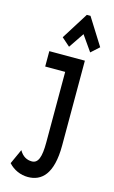

<svg xmlns="http://www.w3.org/2000/svg" viewBox="-131 -740 575 965"><g transform="rotate(15 156.5 -258.0)"><path d="M150 -512 204 -592 260 -512 302 -550 214 -690H195L107 -550ZM119 174C189 174 245 127 245 -24V-465H60V-385H164V-18C164 59 151 93 118 93C93 93 70 82 53 52L18 129C44 158 81 174 119 174Z"/></g></svg>

Font: Inconsolata ExtraCondensed
Style: Bold
Weight: 700
Width: 2
Monospace: yes
Designer: Raph Levien, Cyreal, Brenton Simpson
Foundry: Raph Levien, Cyreal, Google
Version: Version 3.100